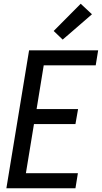

<svg xmlns="http://www.w3.org/2000/svg" viewBox="-20 -1003 543 1023"><path d="M14 0 135 -735H503L490 -655H213L175 -422H396L382 -342H161L118 -80H395L382 0ZM314 -792 266 -838 410 -983 470 -927Z"/></svg>

Font: Iosevka Curly Medium
Style: Italic
Weight: 500
Italic angle: -9°
Monospace: yes
Designer: Belleve Invis
Foundry: Belleve Invis
Version: Version 22.1.2; ttfautohint (v1.8.4)